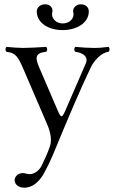

<svg xmlns="http://www.w3.org/2000/svg" viewBox="-20 -632 535 893"><path d="M185 173C200 146 213 119 225 91C301 -93 351 -211 402 -318C415 -346 450 -388 485 -391C491 -397 491 -408 485 -414C461 -411 440 -409 417 -409C395 -409 361 -411 330 -414C324 -408 324 -397 330 -391C360 -388 394 -371 379 -337L284 -118C268 -82 264 -82 248 -119L163 -317C146 -357 137 -386 195 -391C201 -397 201 -408 195 -414C165 -412 115 -409 87 -409C67 -409 29 -412 10 -414C4 -408 4 -397 10 -391C52 -387 64 -369 90 -308L198 -57C219 -9 221 25 211 52C200 84 187 110 173 140C163 159 142 178 118 178C105 178 97 173 87 173C59 173 48 194 48 206C48 226 67 241 93 241C113 241 151 234 185 173ZM393 -579C393 -598 379 -612 355 -612C337 -612 320 -598 320 -581C320 -578 320 -576 321 -574C322 -571 322 -568 322 -565C322 -543 301 -523 272 -523C242 -523 222 -544 222 -566C222 -568 222 -571 223 -574C224 -577 224 -579 224 -582C224 -598 212 -612 190 -612C167 -612 151 -597 151 -579C151 -525 206 -492 271 -492C335 -492 393 -524 393 -579Z"/></svg>

Font: Libertinus Serif Display
Style: Regular
Weight: 400
Designer: Philipp H. Poll, Khaled Hosny
Foundry: Caleb Maclennan
Version: Version 7.050;RELEASE